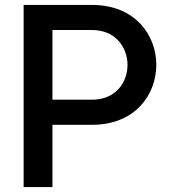

<svg xmlns="http://www.w3.org/2000/svg" viewBox="-20 -760 696 780"><path d="M193 0V-253H354C528 -253 615 -374 615 -497C615 -618 528 -740 354 -740H76V0ZM354 -638C450 -638 498 -567 498 -496C498 -425 450 -355 354 -355H193V-638Z"/></svg>

Font: Be Vietnam Pro Medium
Style: Regular
Weight: 500
Designer: Lam Bao, Tony Le, Vietanh Nguyen
Foundry: Yellow Type Foundry
Version: Version 1.002